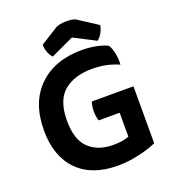

<svg xmlns="http://www.w3.org/2000/svg" viewBox="-168 -1058 1064 1202"><g transform="rotate(-20 364.0 -457.0)"><path d="M669.9 -31.2Q669.9 -126 669.9 -410.2Q600.6 -410.2 392.6 -410.2Q388.7 -401.4 385.7 -383.8Q382.8 -366.2 382.8 -346.7Q382.8 -327.1 385.7 -310.5Q388.7 -293 392.6 -284.2Q439.5 -284.2 532.2 -284.2Q532.2 -244.1 532.2 -125Q511.7 -117.2 484.4 -112.3Q456.1 -108.4 424.8 -108.4Q327.1 -108.4 265.6 -165Q205.1 -221.7 205.1 -349.6Q205.1 -485.4 275.4 -543.9Q344.7 -601.6 461.9 -601.6Q511.7 -601.6 555.7 -592.8Q600.6 -583 639.6 -565.4Q642.6 -597.7 635.7 -636.7Q628.9 -674.8 612.3 -701.2Q579.1 -717.8 535.2 -725.6Q491.2 -734.4 442.4 -734.4Q261.7 -734.4 155.3 -630.9Q48.8 -527.3 48.8 -340.8Q48.8 -168.9 143.6 -72.3Q238.3 23.4 409.2 23.4Q481.4 23.4 551.8 6.8Q622.1 -8.8 669.9 -31.2ZM412.1 -829.1Q448.2 -810.5 556.6 -754.9Q573.2 -766.6 586.9 -790Q600.6 -812.5 605.5 -841.8Q560.5 -871.1 471.7 -928.7Q463.9 -931.6 448.2 -934.6Q432.6 -936.5 412.1 -936.5Q387.7 -936.5 371.1 -932.6Q354.5 -928.7 343.8 -923.8Q304.7 -899.4 224.6 -848.6Q225.6 -819.3 235.4 -795.9Q244.1 -773.4 258.8 -757.8Q309.6 -781.2 412.1 -829.1Z"/></g></svg>

Font: cl
Style: Bold
Weight: 400
Designer: Mitja Miklavcic
Version: Version 7.504; 2011; Build 1021